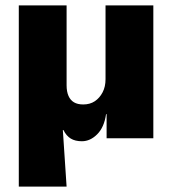

<svg xmlns="http://www.w3.org/2000/svg" viewBox="-20 -515 640 715"><path d="M50 180V-495H228V-197Q228 -174 235 -158Q242 -142 255.5 -134Q269 -126 290 -126Q315 -126 333 -138Q351 -150 362 -171Q373 -192 373 -220V-495H551V0H377V-90H375Q368 -41 342 -15Q316 11 285 11Q260 11 243.5 1Q227 -9 216 -31H214L228 180Z"/></svg>

Font: Nunito Sans 11pt Black
Style: Regular
Weight: 900
Version: Version 3.101;gftools[0.9.27]